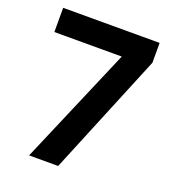

<svg xmlns="http://www.w3.org/2000/svg" viewBox="-129 -797 798 894"><g transform="rotate(20 270.0 -350.0)"><path d="M117 0 365 -580H31V-700H509V-602L261 0Z"/></g></svg>

Font: DM Sans 12pt ExtraBold
Style: Regular
Weight: 800
Version: Version 4.004;gftools[0.9.30]